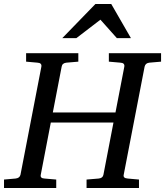

<svg xmlns="http://www.w3.org/2000/svg" viewBox="-35 -936 822 956"><path d="M767 -629 709 -624Q689 -622 685 -604L581 -66Q579 -58 583.5 -53Q588 -48 601 -47L657 -42V0H396V-42L456 -47Q477 -49 480 -66L530 -326H218L168 -66Q164 -48 187 -47L245 -42V0H-15V-42L42 -47Q63 -49 67 -66L171 -604Q174 -623 151 -624L95 -629V-671H355V-629L296 -624Q275 -622 272 -604L228 -376H540L584 -604Q587 -623 564 -624L507 -629V-671H767ZM617 -746H547L465 -838L345 -746H275L440 -916H519Z"/></svg>

Font: Veleka
Style: Italic
Weight: 400
Italic angle: -12°
Designer: Stefan Peev, Context Ltd, 2016; SIL International, 1997-2014.
Foundry: Stefan Peev, Context Ltd, 2016
Version: Version 1.000